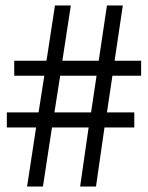

<svg xmlns="http://www.w3.org/2000/svg" viewBox="-20 -682 540 702"><path d="M79 0 112 -216H5V-271H121L142 -405H32V-460H150L181 -662H239L208 -460H341L371 -662H429L399 -460H496V-405H391L371 -271H471V-216H362L331 0H273L304 -216H170L137 0ZM179 -271H313L333 -405H200Z"/></svg>

Font: Belleza
Style: Regular
Weight: 400
Designer: Eduardo Rodriguez Tunni
Foundry: Eduardo Rodriguez Tunni
Version: Version 1.003; ttfautohint (v1.8.4.7-5d5b)